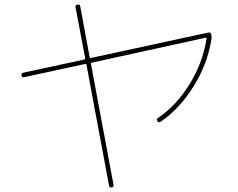

<svg xmlns="http://www.w3.org/2000/svg" viewBox="-20 -780 1040 840"><path d="M85.9 -442.4Q76.2 -440.4 74.2 -450.2Q72.3 -460 82 -461.9L348.6 -519.5Q353.5 -521.5 352.5 -526.4L310.5 -748Q308.6 -757.8 318.8 -759.8Q329.1 -761.7 331.1 -752L372.1 -530.3Q372.1 -524.4 377.9 -526.4L891.6 -637.7Q901.4 -639.6 904.3 -629.9Q906.2 -616.2 905.3 -610.4Q888.7 -502 827.6 -403.3Q766.6 -304.7 682.6 -247.1Q673.8 -242.2 668.9 -250Q663.1 -257.8 670.9 -263.7Q752 -318.4 809.6 -412.1Q867.2 -505.9 883.8 -611.3Q883.8 -613.3 882.3 -614.7Q880.9 -616.2 879.9 -615.2L381.8 -505.9Q377 -503.9 377.9 -501L476.6 28.3Q478.5 38.1 468.8 40Q459 42 457 32.2L358.4 -496.1Q358.4 -502 351.6 -500Z"/></svg>

Font: Rounded Mgen+ 1mn thin
Style: Regular
Weight: 100
Designer: [Source Han Sans]
Ryoko NISHIZUKA  (kana & ideographs); Paul D. Hunt (Latin, Greek & Cyrillic); Wenlong ZHANG  (bopomofo
Version: Version 1.059.20150602